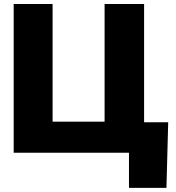

<svg xmlns="http://www.w3.org/2000/svg" viewBox="-20 -747 862 939"><path d="M794 171.9H610.8V0H46.9V-727.3H237.2V-152H491.5V-727.3H684.7V-149.1H802.6Z"/></svg>

Font: Linik Sans Black
Style: Regular
Weight: 900
Designer: Fonts by Rasmus Andersson / Changes by Cristiano Sobral with parts from Marc Monis
Foundry: rsms
Version: Version 3.020; ttfautohint (v1.6)